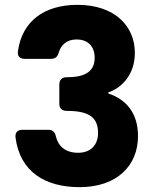

<svg xmlns="http://www.w3.org/2000/svg" viewBox="-20 -767 645 793"><path d="M300 -747C162 -747 71 -679 54 -555C51 -535 62 -524 82 -524H191C209 -524 218 -533 223 -551C232 -580 254 -604 296 -604C342 -604 371 -577 371 -528C371 -462 315 -448 257 -448H255C236 -448 225 -437 225 -418V-339C225 -320 236 -309 255 -309H257C346 -309 385 -283 385 -218C385 -170 356 -136 303 -136C251 -136 221 -162 211 -203C207 -221 198 -231 180 -231H73C53 -231 42 -220 44 -200C62 -57 167 6 309 6C462 6 550 -82 550 -205C550 -301 500 -357 427 -381V-385C477 -402 537 -453 537 -549C537 -659 454 -747 300 -747Z"/></svg>

Font: Arvore Sans
Style: Bold
Weight: 700
Designer: Jonny Pinhorn (Latin) Dan Schunck (customization for Arvore)
Version: Version 1.000;Glyphs 3.3 (3305)